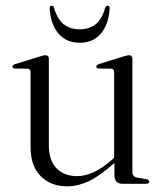

<svg xmlns="http://www.w3.org/2000/svg" viewBox="-20 -649 574 678"><path d="M88 -129.5V-394Q88 -406 76.5 -406.5L33.5 -407Q24 -407.5 24 -413.5Q24 -419.5 34.5 -423L119 -449Q133.5 -454 140 -454Q152.5 -454 152.5 -441V-138Q152.5 -81.5 180 -54.2Q207.5 -27 252 -27Q279.5 -27 309.8 -40.5Q340 -54 375 -84.5L383 -92V-394Q383 -406 372.5 -406.5L329 -407Q320 -407.5 320 -413.5Q320 -419.5 330 -423L414 -449Q428.5 -454 435.5 -454Q447.5 -454 447.5 -441V-42Q447.5 -25 465 -21.5L496 -16.5Q507 -14.5 507 -7.5Q507 0 495.5 0H412Q384 0 384 -32V-73.5Q332 -27 293.2 -9Q254.5 9 217 9Q160 9 124 -26.8Q88 -62.5 88 -129.5ZM261.5 -545.5Q294.5 -545.5 317.2 -563Q340 -580.5 351 -620.5Q354 -629 360 -629Q368.5 -629 367 -617.5Q363.5 -562.5 336 -530.2Q308.5 -498 261.5 -498Q214.5 -498 186.8 -530.2Q159 -562.5 155.5 -617.5Q154.5 -629 162.5 -629Q168.5 -629 171 -620.5Q183 -580 205.8 -562.8Q228.5 -545.5 261.5 -545.5Z"/></svg>

Font: Fraunces 72pt Light
Style: Regular
Weight: 300
Version: Version 1.000;[0bf87f6ff]